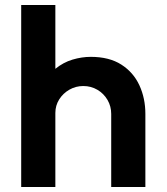

<svg xmlns="http://www.w3.org/2000/svg" viewBox="-20 -750 668 770"><path d="M65 0V-730H202V-474Q234 -500 271 -511Q308 -522 344 -522Q418 -522 466.5 -491Q515 -460 539 -408Q563 -356 563 -293V0H426V-293Q426 -324 411 -349.5Q396 -375 370.5 -390Q345 -405 314 -405Q284 -405 258.5 -390.5Q233 -376 217.5 -351.5Q202 -327 202 -297V0Z"/></svg>

Font: MuseoModerno Thin SemiBold
Style: Regular
Weight: 600
Version: Version 1.003